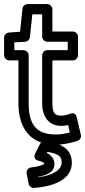

<svg xmlns="http://www.w3.org/2000/svg" viewBox="-25 -670 416 938"><path d="M115 -166V-400C115 -415 101 -425 90 -425H45V-463L98 -466C110 -467 120 -477 121 -488L133 -600H181V-491C181 -476 195 -466 206 -466H306V-425H206C191 -425 181 -411 181 -400V-166C181 -101 212 -55 275 -55C286 -55 298 -57 308 -59L316 -23C294 -17 272 -13 246 -13C148 -13 115 -67 115 -166ZM65 -166C65 -53 116 37 246 37C289 37 326 27 354 18C366 14 373 1 370 -12L350 -97C344 -123 323 -117 316 -114C305 -109 287 -105 275 -105C244 -105 231 -115 231 -166V-375H331C342 -375 356 -385 356 -400V-491C356 -502 346 -516 331 -516H231V-625C231 -636 221 -650 206 -650H110C98 -650 86 -641 85 -628L73 -515L18 -511C7 -510 -5 -500 -5 -486V-400C-5 -389 5 -375 20 -375H65ZM206 72C268 82 276 98 276 125C276 159 235 187 160 196V194C193 188 241 176 241 132C241 105 223 87 204 77ZM195 20C185 19 175 25 170 34L147 80C134 106 157 114 163 115C190 122 191 127 191 131C187 135 163 144 127 148C110 150 103 166 105 178L115 228C117 239 129 249 142 248C225 242 326 213 326 125C326 60 277 29 195 20Z"/></svg>

Font: Falling Sky
Style: Ou
Weight: 400
Designer: Paul D. Hunt
Foundry: Adobe Systems Incorporated
Version: Version 1.02